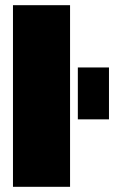

<svg xmlns="http://www.w3.org/2000/svg" viewBox="-20 -720 440 740"><path d="M30 0V-700H250V0ZM280 -260V-460H400V-260Z"/></svg>

Font: Tektur Condensed Black
Style: Regular
Weight: 900
Width: 3
Designer: Adam Jagosz
Foundry: Adam Jagosz
Version: Version 1.005;gftools[0.9.30]